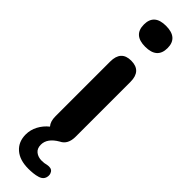

<svg xmlns="http://www.w3.org/2000/svg" viewBox="-315 -709 889 889"><g transform="rotate(45 129.0 -264.5)"><path d="M129 -587Q52 -587 52 -656Q52 -724 129 -724Q207 -724 207 -656Q207 -587 129 -587ZM146 195Q89 195 57 167Q25 139 25 91Q25 61 39.5 33.5Q54 6 79 -14Q63 -32 63 -65V-424Q63 -496 129 -496Q196 -496 196 -424V-65Q196 -14 160 3Q108 33 108 75Q108 100 124 112.5Q140 125 163 125Q181 125 194 121Q220 116 229.5 130Q239 144 234 162Q229 180 208 187Q192 192 176 193.5Q160 195 146 195Z"/></g></svg>

Font: Chiron GoRound TC SB
Style: Regular
Weight: 500
Designer: Ryoko NISHIZUKA 西塚涼子 (kana, bopomofo & ideographs); Paul D. Hunt (Latin, Greek & Cyrillic); Sandoll Communications 산돌커뮤니
Foundry: Adobe
Version: Version 1.000;hotconv 1.1.1;makeotfexe 2.6.0